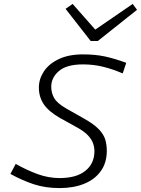

<svg xmlns="http://www.w3.org/2000/svg" viewBox="-20 -945 718 978"><path d="M284 -38Q369 -38 415 -75Q461 -112 461 -175Q461 -195 454 -215Q447 -235 428.5 -255Q410 -275 374 -295L284 -345Q228 -377 203 -414Q178 -451 178 -499Q178 -542 203 -580.5Q228 -619 278.5 -643.5Q329 -668 403 -668Q465 -668 514 -657.5Q563 -647 623 -625L605 -571Q554 -593 505 -605Q456 -617 403 -617Q320 -617 280.5 -583.5Q241 -550 241 -503Q241 -472 256 -445.5Q271 -419 318 -392L408 -341Q458 -313 483 -287Q508 -261 516 -234.5Q524 -208 524 -177Q524 -116 493.5 -73.5Q463 -31 409 -9Q355 13 284 13Q212 13 153.5 -6Q95 -25 33 -59L60 -110Q117 -78 172 -58Q227 -38 284 -38ZM678 -895 478 -736H451L449 -783L656 -925ZM314 -900 350 -925 475 -783 469 -736H442Z"/></svg>

Font: Intel One Mono Light
Style: Italic
Weight: 300
Italic angle: -16°
Monospace: yes
Designer: Fred Shallcrass
Foundry: Frere-Jones Type LLC
Version: Version 1.004